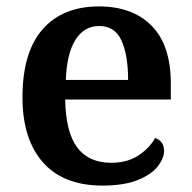

<svg xmlns="http://www.w3.org/2000/svg" viewBox="-20 -568 598 598"><path d="M299 10Q178 10 114 -62Q50 -134 50 -265Q50 -405 112.5 -476.5Q175 -548 288 -548Q393 -548 452.5 -487.5Q512 -427 512 -308V-258H183Q185 -155 221 -108Q257 -61 326 -61Q377 -61 411.5 -84Q446 -107 463 -138Q475 -135 483 -124.5Q491 -114 491 -98Q491 -75 471 -49.5Q451 -24 408.5 -7Q366 10 299 10ZM379 -319Q379 -396 358.5 -441.5Q338 -487 289 -487Q242 -487 215 -444Q188 -401 185 -319Z"/></svg>

Font: Noto Serif Khmer SemiBold
Style: Regular
Weight: 600
Version: Version 2.003